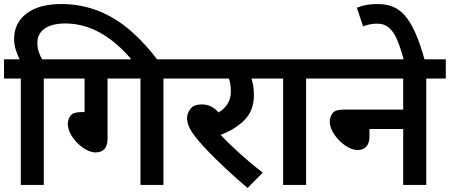

<svg xmlns="http://www.w3.org/2000/svg" viewBox="-20 -916 2228 951"><path d="M83 0H196.8V-526.9H294.9V-622.1H189C175.8 -643.6 165 -671.4 165 -703.1C165 -763.2 213.4 -799.8 303.2 -799.8C425.8 -799.8 537.1 -734.9 636.2 -615.2H763.2C724.6 -667.5 681.6 -714.8 634.3 -757.3C539.6 -841.8 423.8 -896 285.2 -896C210.4 -896 152.3 -880.4 111.3 -849.1C70.3 -817.4 49.8 -775.4 49.8 -723.1C49.8 -686.5 61 -655.3 77.1 -622.1H0V-526.9H83Z M675.8 -526.9V0H789.6V-526.9H887.7V-622.1H280.8V-526.9H398.9V-360.8H382.8C356 -360.8 338.4 -355 329.6 -343.3C320.3 -331.1 315.9 -316.9 315.9 -300.8C315.9 -239.7 395.5 -161.1 452.6 -161.1C492.7 -161.1 512.7 -183.6 512.7 -229V-526.9Z M1281.7 -61C1243.2 -90.3 1205.6 -121.6 1168.9 -154.8C1132.3 -187.5 1100.1 -218.8 1072.8 -248C1123 -267.1 1163.6 -292.5 1193.4 -324.2C1223.1 -355.5 1237.8 -395.5 1237.8 -444.8C1237.8 -480 1231.9 -505.9 1225.6 -526.9H1314.5V-622.1H872.6V-526.9H1113.8C1120.1 -507.8 1123.5 -485.8 1123.5 -461.9C1123.5 -418 1103 -383.8 1062.5 -358.9C1039.6 -385.7 1012.2 -398.9 980.5 -398.9C953.1 -398.9 934.1 -391.6 923.3 -377C912.1 -362.3 906.7 -347.2 906.7 -332C906.7 -309.1 913.1 -284.7 942.4 -245.1C965.8 -213.9 1001 -175.3 1048.3 -128.9C1095.2 -82.5 1147.9 -34.2 1206.5 15.1Z M1594.2 -526.9V-622.1H1299.3V-526.9H1382.3V0H1496.1V-526.9Z M1580.1 -526.9H1977.1V-373H1680.2C1653.3 -373 1635.7 -367.2 1627 -355C1617.7 -342.8 1613.3 -328.6 1613.3 -312C1613.3 -252.9 1692.9 -172.9 1750 -172.9C1787.6 -172.9 1810.1 -194.3 1810.1 -241.2V-276.9H1977.1V0H2091.3V-526.9H2188V-622.1H1580.1Z M2084.5 -615.2C2020.5 -847.2 1954.6 -896 1847.2 -896C1808.6 -896 1778.3 -890.1 1747.6 -877.9L1778.3 -785.2C1797.4 -793 1820.3 -798.8 1847.2 -798.8C1915 -798.8 1945.3 -748.5 1981.4 -615.2Z"/></svg>

Font: Noto Reveo Sans
Style: Regular
Weight: 600
Designer: Monotype Design Team
Foundry: Monotype Imaging Inc.
Version: Version 2.007